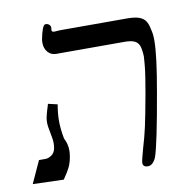

<svg xmlns="http://www.w3.org/2000/svg" viewBox="-79 -710 754 790"><g transform="rotate(-10 298.0 -314.5)"><path d="M148 -237.5Q148 -203 156 -162Q169 -138.5 169 -109.5Q169 -99.5 166.5 -84.5Q162 -59.5 153.5 -41.8Q145 -24 125.5 4L-3.5 0L39 -93H66Q79 -93 92 -102.2Q105 -111.5 108.5 -129.5Q110.5 -139.5 110.5 -151.5Q110.5 -167.5 104.5 -195.5Q98.5 -223.5 98.5 -239Q98.5 -248 100 -258.5Q104 -278.5 112.5 -304L115.5 -314.5L154.5 -305.5Q148 -268.5 148 -237.5ZM136.5 -566.5Q136.5 -574 138 -581.5Q142.5 -606 148.8 -622.5Q155 -639 162.5 -639Q173 -639 179 -632.2Q185 -625.5 183 -616.5L182.5 -611.5Q181.5 -606.5 184.8 -604.5Q188 -602.5 195 -602.5Q198.5 -602.5 206.5 -603.5L217 -604H496Q528 -604 546.2 -597.8Q564.5 -591.5 573.5 -578.2Q582.5 -565 586.5 -542Q592 -524 592 -495Q592 -433 565.5 -283.5Q529.5 -76 511.5 -22.5Q498 10 476.5 10Q455.5 10 455.5 -7.5Q455.5 -11.5 456 -13.5Q457.5 -23 470 -68.5Q482 -107.5 491.8 -151.2Q501.5 -195 518 -286.5Q529.5 -352.5 532.8 -378.8Q536 -405 538 -437.5Q537 -466.5 531.5 -482Q526 -497.5 511.8 -504.2Q497.5 -511 469.5 -511H184.5Q163.5 -511 150 -526.5Q136.5 -542 136.5 -566.5Z"/></g></svg>

Font: JuliaMono BoldItalic
Style: Regular
Weight: 700
Italic angle: -9°
Monospace: yes
Designer: cormullion
Foundry: corm
Version: Version 0.049; ttfautohint (v1.8.4)